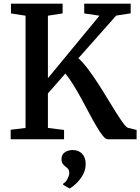

<svg xmlns="http://www.w3.org/2000/svg" viewBox="-20 -763 768 1052"><path d="M38.5 0V-52L120 -62V-677L40 -689.5V-743H323V-689.5L242.5 -677V-334.5L525 -677L441.5 -689.5V-743H696V-690L616.5 -677.5L409.5 -444Q433.5 -422.5 460 -387.5Q486.5 -352.5 513.8 -310.8Q541 -269 566.5 -226.8Q592 -184.5 614.5 -148.8Q637 -113 654.2 -89.5Q671.5 -66 681.5 -62.5L728.5 -51V0H570Q558.5 0 543 -19.5Q527.5 -39 508.5 -71Q489.5 -103 468.5 -142.8Q447.5 -182.5 425.5 -223Q403.5 -263.5 381.2 -299.2Q359 -335 338 -360L242.5 -251V-62L331 -51V0ZM449.5 136.5Q449 170 432.5 198Q416 226 395.2 244.5Q374.5 263 362.5 269.5H361L326.5 250L325.5 243.5Q339.5 236.5 349.5 217.5Q359.5 198.5 359.5 185.5Q359.5 170 352.8 162.2Q346 154.5 338.5 149.5Q330.5 143.5 323.8 134.5Q317 125.5 317 109Q317 89.5 327.5 78.5Q338 67.5 352 63.2Q366 59 375.5 59H378Q410 59 429.8 79.2Q449.5 99.5 449.5 136.5Z"/></svg>

Font: Merriweather 24pt SemiBold
Style: Regular
Weight: 600
Designer: Eben Sorkin
Foundry: Eben Sorkin
Version: Version 2.100